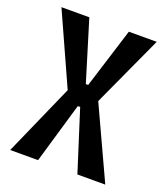

<svg xmlns="http://www.w3.org/2000/svg" viewBox="-124 -747 725 835"><g transform="rotate(20 238.5 -330.0)"><path d="M20 0 166 -330 17 -660H146L231 -382H242L329 -660H458L307 -331L460 0H331L242 -280H231L149 0Z"/></g></svg>

Font: Bricolage Grotesque 12pt Condensed Medium
Style: Regular
Weight: 500
Width: 3
Designer: Mathieu Triay
Foundry: Atelier Triay
Version: Version 1.001; ttfautohint (v1.8.4.7-5d5b);gftools[0.9.33.de